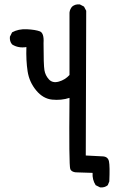

<svg xmlns="http://www.w3.org/2000/svg" viewBox="-20 -817 540 873"><path d="M435 35 415 25Q399 0 401 -31L337 -33Q306 -32 299.5 -48.5Q293 -65 296 -372Q259 -360 217.5 -364Q176 -368 144.5 -406Q113 -444 105.5 -493Q98 -542 100 -603Q63 -597 35 -615Q23 -629 25 -650L35 -670Q64 -686 102.5 -684Q141 -682 161 -674.5Q181 -667 178 -621Q178 -522 182 -498Q186 -474 202.5 -456Q219 -438 247.5 -446Q276 -454 296 -476V-760Q298 -776 308 -787Q322 -799 343 -797L362 -787L372 -768L370 -110Q423 -107 447 -106Q471 -105 475.5 -83Q480 -61 477 8L470 25Q456 37 435 35Z"/></svg>

Font: NaniFont Regular
Style: Regular
Weight: 400
Designer: Nanigashitei
Version: Version 1.036